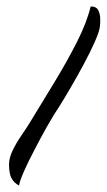

<svg xmlns="http://www.w3.org/2000/svg" viewBox="-20 -563 331 595"><path d="M39 12Q24 4 16 -10Q8 -24 8 -53Q8 -74 19.5 -97.5Q31 -121 46.5 -143.5Q62 -166 73 -184Q111 -246 149.5 -309.5Q188 -373 218.5 -433Q249 -493 261 -543Q278 -543 284 -532Q290 -521 290.5 -507Q291 -493 290 -484Q289 -468 274.5 -435Q260 -402 239 -363Q218 -324 197.5 -289Q177 -254 165 -235Q146 -207 125.5 -170.5Q105 -134 87 -99Q68 -63 54.5 -32.5Q41 -2 39 12Z"/></svg>

Font: Birthstone
Style: Regular
Weight: 400
Designer: Robert E. Leuschke
Foundry: Robert E. Leuschke
Version: Version 1.013; ttfautohint (v1.8.3)